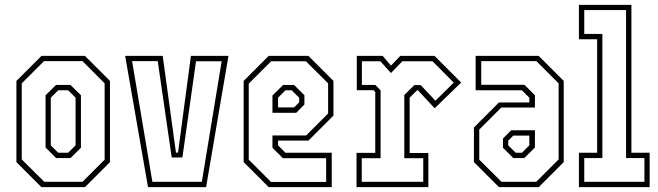

<svg xmlns="http://www.w3.org/2000/svg" viewBox="-20 -770 2708 790"><path d="M150.5 0 47.5 -103V-437L150.5 -540H329.5L432.5 -437V-103L329.5 0ZM162 -22H319.5L410.5 -113V-427L319.5 -518.5H161L69.5 -427V-114ZM211 -119.5 167.5 -163V-378L210.5 -420.5H270L313 -378V-162L270 -119.5ZM219.5 -141.5H260.5L291 -172V-368L260.5 -398.5H219.5L189 -368V-172Z M589 0 495 -540H649.5L704 -142H712.5L765.5 -540H920L828 0ZM607 -22H810.5L892 -518H786.5L730.5 -122H686.5L629 -518.5H523.5Z M1249 -540 1352 -437V-294.5L1249 -191.5H1124V-172L1154.5 -141.5H1345V0H1085.5L982.5 -103V-437L1085.5 -540ZM1238.5 -518H1095.5L1003.5 -426V-113L1095 -21.5H1322V-119H1144L1101 -162V-212.5H1239.5L1330 -303V-427ZM1190 -420.5 1232.5 -378V-340L1199 -306H1101V-377L1145 -420.5ZM1180 -398.5H1154.5L1124 -368V-328H1190L1211 -349V-368Z M1447 0V-141H1524V-391.5L1516.5 -399H1448V-540H1554.5L1588.5 -500L1627 -540H1768L1877.5 -430.5L1768.5 -324.5L1699.5 -398.5H1696L1665.5 -368V-140.5H1742.5V0ZM1468.5 -22H1721.5V-119H1643.5V-379L1685 -420H1711L1771.5 -355.5L1847 -430L1759.5 -518H1635.5L1588.5 -469.5L1545 -518H1469V-420.5H1524.5L1546 -398V-119H1468.5Z M2033 0 1930 -103V-245.5L2033 -348.5H2158V-368L2127.5 -398.5H1937V-540H2196.5L2299.5 -437V-103L2196.5 0ZM2043.5 -22H2186.5L2278.5 -114V-427L2187 -518.5H1960V-421H2138L2181 -378V-327.5H2042.5L1952 -237V-113ZM2092 -119.5 2049.5 -162V-200L2083 -234H2181V-163L2137 -119.5ZM2102 -141.5H2127.5L2158 -172V-212H2092L2071 -191V-172Z M2362 0V-141.5H2437V-608.5H2362V-750H2578V-141.5H2653V0ZM2384 -22H2631.5V-119.5H2556V-728.5H2384V-630.5H2458.5V-119.5H2384Z"/></svg>

Font: Tourney Condensed ExtraLight
Style: Regular
Weight: 200
Width: 3
Designer: Tyler Finck
Foundry: Etcetera Type Co
Version: Version 1.010; ttfautohint (v1.8.3)